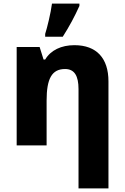

<svg xmlns="http://www.w3.org/2000/svg" viewBox="-20 -811 696 1071"><path d="M232 -606H330C367 -664 396 -718 423 -778V-791H270C263 -737 243 -656 232 -622ZM418 240H585V-357C585 -486 519 -559 395 -559C322 -559 263 -531 232 -479H223L201 -549H73V0H240V-250C240 -372 269 -426 343 -426C396 -426 418 -387 418 -314Z"/></svg>

Font: Kathrein 85 Heavy
Style: Regular
Weight: 900
Designer: Lazydogs Typefoundry, based on Open Sans by Ascender Corporation
Foundry: Lazydogs Typefoundry
Version: Version 1.003;PS 001.003;hotconv 1.0.88;makeotf.lib2.5.64775